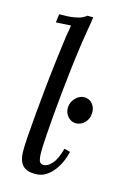

<svg xmlns="http://www.w3.org/2000/svg" viewBox="-117 -814 604 884"><g transform="rotate(15 184.5 -372.0)"><path d="M214 -755Q211 -730 205.5 -699Q200 -668 195.5 -638Q191 -608 188 -585Q182 -543 176 -489.5Q170 -436 164 -378.5Q158 -321 153.5 -266Q149 -211 146 -165.5Q143 -120 143 -91Q143 -72 147 -55.5Q151 -39 170 -39Q187 -39 207.5 -60.5Q228 -82 243 -136L271 -129Q268 -112 258.5 -88Q249 -64 233 -41.5Q217 -19 194.5 -4Q172 11 142 11Q101 11 82 -9.5Q63 -30 62 -70Q61 -95 64.5 -144Q68 -193 73.5 -255.5Q79 -318 86 -386.5Q93 -455 101 -520Q109 -585 116 -638Q121 -665 122.5 -673.5Q124 -682 125 -692Q107 -691 89.5 -690Q72 -689 54 -688L59 -728Q103 -728 127.5 -732Q152 -736 165 -742Q178 -748 186 -755ZM271 -389Q295 -389 310 -370.5Q325 -352 323 -326Q322 -299 304 -281Q286 -263 263 -263Q240 -263 224 -281Q208 -299 209 -326Q211 -352 229.5 -370.5Q248 -389 271 -389Z"/></g></svg>

Font: Lora Italic
Style: Italic
Weight: 400
Italic angle: -3°
Designer: Olga Karpushina, Alexei Vanyashin (Cyrillic)
Foundry: Cyreal
Version: Version 2.210; ttfautohint (v1.8.1.43-b0c9)